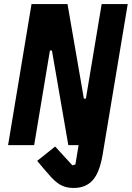

<svg xmlns="http://www.w3.org/2000/svg" viewBox="-20 -718 652 950"><path d="M20 0 136 -698H314L395 -230H405L483 -698H612L488 46Q473 136 438.5 174Q404 212 345 212Q320 212 301 206Q282 200 265.5 188Q249 176 232.5 158Q216 140 195 115L164 78L253 7L338 100L353 96L369 0H318L237 -468H227L149 0Z"/></svg>

Font: IBM Plex Mono
Style: Bold Italic
Weight: 700
Italic angle: -9°
Monospace: yes
Designer: Mike Abbink, Paul van der Laan, Pieter van Rosmalen
Foundry: Bold Monday
Version: Version 2.3